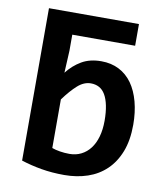

<svg xmlns="http://www.w3.org/2000/svg" viewBox="-80 -756 709 830"><g transform="rotate(10 275.0 -340.5)"><path d="M514.2 -256.8Q514.2 -188.5 494.9 -138.7Q475.6 -88.9 441.2 -55.9Q406.7 -22.9 359.9 -7.1Q313 8.8 257.8 8.8Q203.6 8.8 157 0.7Q110.4 -7.3 67.9 -21V-689.9H462.9V-594.7H187V-524.4L182.1 -426.8Q209 -461.4 244.9 -482.4Q280.8 -503.4 331.1 -503.4Q375 -503.4 409.2 -485.8Q443.4 -468.3 466.6 -435.8Q489.7 -403.3 502 -357.2Q514.2 -311 514.2 -256.8ZM389.2 -252Q389.2 -289.6 383.3 -318.4Q377.4 -347.2 366.5 -365.7Q355.5 -384.3 339.6 -392.8Q323.7 -401.4 303.2 -401.4Q272.9 -401.4 245.4 -377Q217.8 -352.5 187 -310.5V-97.2Q201.2 -91.8 221.9 -88.4Q242.7 -85 264.2 -85Q292.5 -85 315.7 -96.7Q338.9 -108.4 355.2 -129.9Q371.6 -151.4 380.4 -182.4Q389.2 -213.4 389.2 -252Z"/></g></svg>

Font: Code New Roman
Style: Bold
Weight: 700
Monospace: yes
Designer: Sam Radian
Foundry: Code New Roman
Version: Version 1.508 October 19, 2014